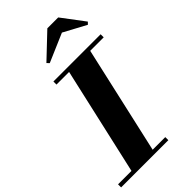

<svg xmlns="http://www.w3.org/2000/svg" viewBox="-344 -1090 1173 1173"><g transform="rotate(-45 242.5 -503.0)"><path d="M66.5 0 236.5 -750H419L249.5 0ZM-43.5 0V-26.5H364.5V0ZM121.5 -723.5V-750H529.5V-723.5ZM185 -845 171 -860 325 -1006H419L529 -860L515.5 -846L369.5 -924.5Z"/></g></svg>

Font: Bodoni Moda 9pt ExtraBold
Style: Italic
Weight: 800
Italic angle: -13°
Designer: Owen Earl
Foundry: indestructible type
Version: Version 2.004